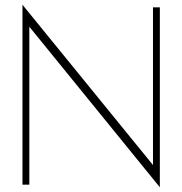

<svg xmlns="http://www.w3.org/2000/svg" viewBox="-20 -781 771 812"><path d="M627 -750H656V11L104 -668V0H75V-761L627 -83Z"/></svg>

Font: Poiret One
Style: Regular
Weight: 400
Designer: Denis Masharov
Foundry: Denis Masharov
Version: Version 1.001